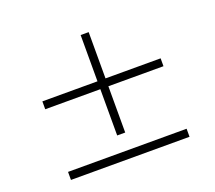

<svg xmlns="http://www.w3.org/2000/svg" viewBox="-128 -973 1257 1123"><g transform="rotate(-20 500.0 -411.5)"><path d="M868 -463H525V-175H475V-463H132V-512H475V-800H525V-512H868ZM870 -73V-23H132V-73Z"/></g></svg>

Font: SpoqaHanSans-Light
Style: Regular
Weight: 300
Designer: [Spoqa Han Sans] Dong-huui Kim \uAE40 \uB3D9 \uD718  Younghwa Kang \uAC15 \uC601 \uD654  [Noto Sans] Ryoko NISHIZUKA \u8
Foundry: Spoqa (http://www.spoqa-han-sans.com)
Version: Version 2.000